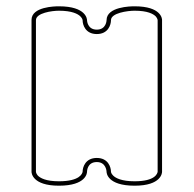

<svg xmlns="http://www.w3.org/2000/svg" viewBox="-20 -552 614 609"><path d="M242 -7C241 -2 234 23 167 23C126 23 108 13 100 5C94 -2 94 -7 94 -7V-488C94 -511 145 -518 167 -518C208 -518 227 -508 235 -500C242 -493 242 -488 242 -488C242 -473 251 -444 287 -444C323 -444 332 -473 332 -488C332 -511 385 -518 407 -518C448 -518 466 -508 474 -500C480 -493 480 -488 480 -488V-7C479 -2 473 23 407 23C366 23 347 13 339 5C332 -2 332 -7 332 -7C332 -22 323 -51 287 -51C251 -51 242 -22 242 -7ZM494 -7V-489C494 -492 492 -532 407 -532H406C395 -532 318 -531 318 -488C318 -487 317 -458 287 -458C257 -458 256 -487 256 -488C256 -491 254 -532 167 -532H166C155 -532 80 -531 80 -489V-7C80 -4 82 37 167 37C254 37 256 -4 256 -7C256 -8 256 -38 287 -38C317 -38 318 -8 318 -7C318 -4 320 37 407 37C492 37 494 -4 494 -7Z"/></svg>

Font: Platiipus Light
Style: Light
Weight: 400
Version: Version 001.000